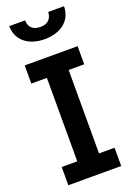

<svg xmlns="http://www.w3.org/2000/svg" viewBox="-179 -1031 750 1095"><g transform="rotate(-20 195.5 -484.0)"><path d="M195.3 -828.8C297.2 -828.8 361.5 -884.9 361.5 -968H265.6C264.9 -933.2 245 -902.3 195.3 -902.7C144.2 -902.3 125 -933.9 125.7 -968H29.1C29.1 -884.9 93.4 -828.8 195.3 -828.8ZM130 -617.2V-110.8H35.5V0H356.5V-110.8H262.1V-617.2H356.5V-727.3H35.5V-617.2Z"/></g></svg>

Font: Riot Sans 2.0
Style: Bold
Weight: 600
Designer: Rasmus Andersson
Foundry: rsms
Version: Version 3.006;hotconv 1.0.109;makeotfexe 2.5.65596